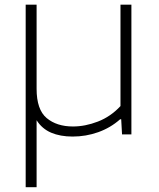

<svg xmlns="http://www.w3.org/2000/svg" viewBox="-20 -560 664 800"><path d="M87 220V-540.5H132.5V-190Q132.5 -103 174.5 -68Q216.5 -33 284 -33Q335 -33 388 -53.5Q441 -74 482 -118V-540.5H527.5V0H488.5L485 -63H480.5Q440.5 -27.5 389.2 -9.2Q338 9 282.5 9Q231 9 193 -7.2Q155 -23.5 132.5 -59V220Z"/></svg>

Font: Encode Sans Expanded ExtraLight
Style: Regular
Weight: 200
Width: 7
Designer: Multiple Designers
Foundry: Impallari Type
Version: Version 3.000; ttfautohint (v1.8.3) -l 8 -r 50 -G 200 -x 14 